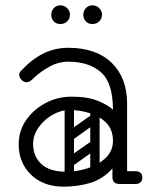

<svg xmlns="http://www.w3.org/2000/svg" viewBox="-20 -689 573 719"><path d="M403 -24Q403 -29 406 -34Q409 -39 413 -43Q415 -45 420.5 -46.5Q426 -48 437 -48H488Q500 -48 507 -41Q513 -36 513 -24Q513 -13 507 -7Q500 0 488 0H437Q416 0 412 -7Q405 -11 403 -24ZM218 10Q143 10 96.5 -34.5Q50 -79 50 -149Q50 -198 77 -238Q104 -278 149.5 -302.5Q195 -327 248 -327Q309 -327 347.5 -311Q386 -295 403 -278Q403 -379 358 -418.5Q313 -458 236 -458Q199 -458 165.5 -439.5Q132 -421 110 -400Q99 -389 92.5 -385Q86 -381 80 -381Q67 -381 58 -393Q52 -401 52 -409Q52 -417 60 -425Q99 -467 142 -488.5Q185 -510 236 -510Q340 -510 398 -454Q456 -398 456 -300V-26Q456 0 428 0Q401 0 401 -26V-58Q365 -18 318 -4Q271 10 218 10ZM228 -46Q268 -46 308.5 -59Q349 -72 376 -98Q403 -124 403 -161Q403 -204 378 -229Q353 -254 315.5 -265.5Q278 -277 241 -277Q208 -277 176.5 -259Q145 -241 124.5 -212Q104 -183 104 -150Q104 -104 134.5 -75Q165 -46 228 -46ZM235 -78Q225 -93 239 -102L316 -156Q331 -166 340 -152Q351 -137 337 -128L260 -73Q254 -69 247 -70Q240 -71 235 -78ZM235 -176Q225 -191 239 -200L316 -254Q331 -264 340 -250Q351 -235 337 -226L260 -171Q254 -167 247 -168Q240 -169 235 -176ZM335 -17Q318 -17 318 -34V-287Q318 -304 335 -304Q353 -304 353 -288V-35Q353 -17 335 -17ZM239 -17Q222 -17 222 -34V-287Q222 -304 239 -304Q257 -304 257 -288V-35Q257 -17 239 -17ZM326 -599Q311 -599 301.5 -609Q292 -619 292 -634Q292 -648 301.5 -658.5Q311 -669 326 -669Q341 -669 351.5 -658.5Q362 -648 362 -634Q362 -619 351.5 -609Q341 -599 326 -599ZM206 -599Q191 -599 181.5 -609Q172 -619 172 -634Q172 -648 181.5 -658.5Q191 -669 206 -669Q221 -669 231.5 -658.5Q242 -648 242 -634Q242 -619 231.5 -609Q221 -599 206 -599Z"/></svg>

Font: Agu Display Uzo
Style: Regular
Weight: 400
Version: Version 1.103